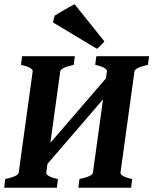

<svg xmlns="http://www.w3.org/2000/svg" viewBox="-22 -878 718 898"><path d="M591.3 0H344.7L349.6 -40.5Q410.2 -53.7 412.6 -70.3L478 -544.4Q479 -551.8 466.6 -559.8Q454.1 -567.9 423.3 -574.7L428.7 -615.2H675.3L669.9 -574.7Q609.4 -561 606.9 -544.4L541.5 -70.3Q540.5 -63 553.2 -55.2Q565.9 -47.4 596.2 -40.5ZM244.1 0H-2.4L2.4 -40.5Q63 -53.7 65.4 -70.3L130.9 -544.4Q131.8 -551.8 119.4 -559.8Q106.9 -567.9 76.2 -574.7L81.5 -615.2H328.1L322.8 -574.7Q262.2 -561 259.8 -544.4L194.3 -70.3Q193.4 -63 205.8 -55.2Q218.3 -47.4 249 -40.5ZM498 -457.5 125 -24.4 135.3 -119.1 508.3 -551.8ZM466.3 -684.6Q459 -675.3 449 -665.3Q439 -655.3 431.2 -649.9L225.6 -773.4L233.4 -804.7Q240.2 -809.1 260 -820.8Q279.8 -832.5 299.8 -843.8Q319.8 -855 327.1 -857.9Z"/></svg>

Font: Gentium Book Plus
Style: Bold Italic
Weight: 700
Italic angle: -8°
Designer: Victor Gaultney, Annie Olsen, Iska Routamaa, Becca Hirsbrunner
Foundry: SIL International
Version: Version 6.101